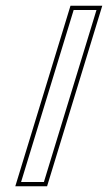

<svg xmlns="http://www.w3.org/2000/svg" viewBox="-20 -618 379 673"><path d="M146.1 -20 133.9 20H53.9L66.1 -20L226 -543L238.2 -583H318.2L306 -543ZM145 35 338.5 -598H227.1L33.6 35Z"/></svg>

Font: Nordica Plus
Style: NordicaClassicLightOblOl
Weight: 300
Version: Version 1.01